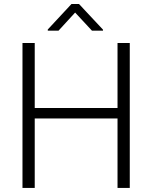

<svg xmlns="http://www.w3.org/2000/svg" viewBox="-20 -922 748 942"><path d="M150.4 -710.9V-392.1H556.6V-710.9H616.7V0H556.6V-340.8H150.4V0H90.3V-710.9ZM367.7 -902.3 485.4 -776.4V-771.5H431.2L348.6 -860.4L267.1 -771.5H214.4V-777.3L330.6 -902.3Z"/></svg>

Font: Vazirmatn RD UI FD ExtraLight
Style: Regular
Weight: 200
Designer: Saber Rastikerdar
Foundry: Saber Rastikerdar
Version: Version 33.003